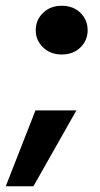

<svg xmlns="http://www.w3.org/2000/svg" viewBox="-54 -531 348 666"><path d="M160 -342Q121 -342 95.5 -366.5Q70 -391 70 -426Q70 -462 95.5 -486.5Q121 -511 160 -511Q200 -511 225 -486.5Q250 -462 250 -426Q250 -391 225 -366.5Q200 -342 160 -342ZM-34 115 69 -148H211L62 115Z"/></svg>

Font: DM Sans 20pt Black
Style: Italic
Weight: 900
Italic angle: -10°
Version: Version 4.004;gftools[0.9.30]